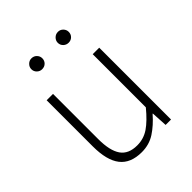

<svg xmlns="http://www.w3.org/2000/svg" viewBox="-209 -865 1002 1002"><g transform="rotate(-45 291.5 -364.0)"><path d="M254 13Q172 13 133 -37Q94 -87 94 -190V-530H141V-196Q141 -111 169.5 -70Q198 -29 262 -29Q310 -29 349 -55.5Q388 -82 434 -138V-530H482V0H442L437 -89H435Q395 -43 352 -15Q309 13 254 13ZM192 -661Q176 -661 164 -672.5Q152 -684 152 -701Q152 -717 164 -729Q176 -741 192 -741Q210 -741 221.5 -729Q233 -717 233 -701Q233 -684 221.5 -672.5Q210 -661 192 -661ZM388 -661Q371 -661 359 -672.5Q347 -684 347 -701Q347 -717 359 -729Q371 -741 388 -741Q405 -741 416.5 -729Q428 -717 428 -701Q428 -684 416.5 -672.5Q405 -661 388 -661Z"/></g></svg>

Font: Noto Sans SC Thin ExtraLight
Style: Regular
Weight: 250
Version: Version 2.004-H2;hotconv 1.0.118;makeotfexe 2.5.65603